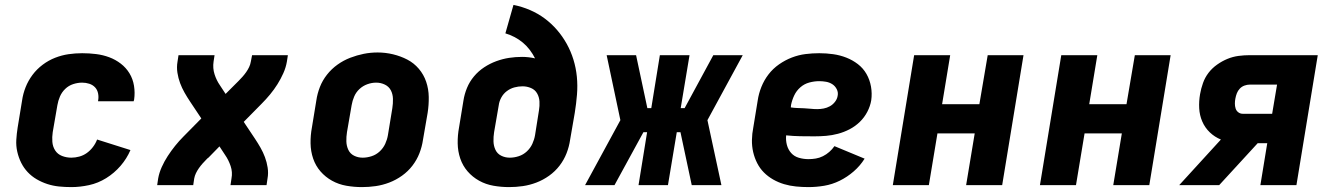

<svg xmlns="http://www.w3.org/2000/svg" viewBox="-20 -755 5440 783"><path d="M271 8Q245 8 220.5 5.5Q196 3 173 -4.5Q150 -12 129.5 -24Q109 -36 93 -53Q77 -70 66.5 -91Q56 -112 50.5 -136Q45 -160 46.5 -185Q48 -210 52 -235L70 -345Q74 -373 84.5 -399.5Q95 -426 112.5 -449.5Q130 -473 154 -491Q178 -509 205 -519.5Q232 -530 259.5 -534Q287 -538 315 -538Q344 -538 372 -534.5Q400 -531 425.5 -521.5Q451 -512 472.5 -495.5Q494 -479 508 -456Q522 -433 526.5 -405Q531 -377 527 -349Q526 -347 526 -345.5Q526 -344 525 -342H380Q380 -342 380 -343Q380 -344 380 -344Q383 -359 380 -374Q377 -389 367.5 -399Q358 -409 344 -413.5Q330 -418 315 -418Q297 -418 278.5 -412Q260 -406 246 -392.5Q232 -379 224.5 -361.5Q217 -344 214 -326L195 -216Q192 -196 193.5 -176.5Q195 -157 205 -141.5Q215 -126 233 -119Q251 -112 271 -112Q287 -112 303.5 -116.5Q320 -121 334 -131Q348 -141 359 -155.5Q370 -170 376 -186L512 -143Q497 -108 471.5 -78.5Q446 -49 413 -28.5Q380 -8 343 0Q306 8 271 8Z M621 0 625 -27Q629 -50 639.5 -73.5Q650 -97 664 -118.5Q678 -140 694 -160Q710 -180 728 -198L801 -272L755 -341Q743 -359 732.5 -377.5Q722 -396 714.5 -416Q707 -436 703.5 -458.5Q700 -481 704 -504L708 -530H855L851 -504Q847 -477 855 -452Q863 -427 877 -407L900 -372L944 -416Q945 -417 946 -418Q947 -419 948 -420Q949 -421 950 -422Q951 -423 952 -424Q952 -424 952 -424Q952 -424 952 -424Q952 -424 952 -424Q952 -424 952 -424L953 -425Q961 -433 969 -442Q977 -451 984 -461Q991 -471 996 -481.5Q1001 -492 1003 -504L1008 -530H1154L1150 -504Q1146 -480 1135.5 -456.5Q1125 -433 1111.5 -411.5Q1098 -390 1081.5 -370Q1065 -350 1047 -332L974 -258L1020 -189Q1032 -171 1042.5 -152.5Q1053 -134 1060.5 -114Q1068 -94 1071.5 -71.5Q1075 -49 1071 -27L1067 0H920L924 -27Q929 -53 920.5 -78Q912 -103 898 -123L875 -158L832 -114Q831 -113 830 -112Q829 -111 827 -110Q826 -109 825 -108Q824 -107 823 -106Q823 -106 823 -106Q823 -106 823 -106Q823 -106 823 -106Q823 -106 823 -106L822 -105Q814 -97 806 -88Q798 -79 791 -69Q784 -59 779 -48.5Q774 -38 772 -27L768 0Z M1456 8Q1424 8 1392.5 2.5Q1361 -3 1334 -18Q1307 -33 1287 -56Q1267 -79 1257 -108.5Q1247 -138 1246.5 -170.5Q1246 -203 1252 -235L1270 -345Q1274 -373 1284.5 -400Q1295 -427 1313.5 -450.5Q1332 -474 1356.5 -491.5Q1381 -509 1408.5 -519.5Q1436 -530 1463.5 -535.5Q1491 -541 1520 -541Q1552 -541 1583 -533.5Q1614 -526 1641 -512Q1668 -498 1688 -474.5Q1708 -451 1718 -421.5Q1728 -392 1728.5 -359.5Q1729 -327 1724 -295L1705 -185Q1701 -157 1690.5 -130Q1680 -103 1662 -79.5Q1644 -56 1619.5 -38.5Q1595 -21 1567.5 -10.5Q1540 0 1512 4Q1484 8 1456 8ZM1459 -112Q1477 -112 1495.5 -118Q1514 -124 1528.5 -137.5Q1543 -151 1551 -168.5Q1559 -186 1562 -204L1580 -314Q1583 -333 1582.5 -352Q1582 -371 1574 -386.5Q1566 -402 1549.5 -410Q1533 -418 1514 -418Q1496 -418 1478 -411.5Q1460 -405 1446 -392Q1432 -379 1424.5 -361.5Q1417 -344 1414 -326L1395 -216Q1392 -197 1392.5 -178.5Q1393 -160 1400.5 -144Q1408 -128 1424 -120Q1440 -112 1459 -112Z M2056 8Q2024 8 1992.5 2.5Q1961 -3 1934 -18Q1907 -33 1887 -56Q1867 -79 1857 -108.5Q1847 -138 1846.5 -170.5Q1846 -203 1852 -235L1870 -345Q1874 -371 1884.5 -396.5Q1895 -422 1913 -443.5Q1931 -465 1954.5 -480.5Q1978 -496 2004 -505.5Q2030 -515 2056 -519Q2082 -523 2109 -523Q2122 -523 2135.5 -521.5Q2149 -520 2162 -517Q2153 -535 2140.5 -551.5Q2128 -568 2112.5 -581Q2097 -594 2079 -603.5Q2061 -613 2041 -619L2074 -735Q2109 -728 2141.5 -714Q2174 -700 2201.5 -679.5Q2229 -659 2251.5 -633Q2274 -607 2291 -576.5Q2308 -546 2318.5 -512Q2329 -478 2332.5 -442Q2336 -406 2333 -369Q2330 -332 2324 -295L2305 -185Q2301 -157 2290.5 -130Q2280 -103 2262 -79.5Q2244 -56 2219.5 -38.5Q2195 -21 2167.5 -10.5Q2140 0 2112 4Q2084 8 2056 8ZM2059 -112Q2077 -112 2095.5 -118Q2114 -124 2128.5 -137.5Q2143 -151 2151 -168.5Q2159 -186 2162 -204L2178 -305Q2181 -323 2180 -341Q2179 -359 2170.5 -374Q2162 -389 2145.5 -396Q2129 -403 2111 -403Q2094 -403 2077.5 -398.5Q2061 -394 2047 -383.5Q2033 -373 2024.5 -357.5Q2016 -342 2014 -326L1995 -216Q1992 -197 1992.5 -178.5Q1993 -160 2000.5 -144Q2008 -128 2024 -120Q2040 -112 2059 -112Z M2366 0 2510 -265 2454 -530H2574L2620 -314H2636L2671 -530H2792L2756 -314H2772L2889 -530H3009L2865 -265L2922 0H2801L2755 -216H2740L2704 0H2584L2619 -216H2604L2486 0Z M3277 8Q3252 8 3226.5 5.5Q3201 3 3177.5 -4Q3154 -11 3133 -23Q3112 -35 3095.5 -51.5Q3079 -68 3068 -89.5Q3057 -111 3051.5 -135Q3046 -159 3046.5 -184.5Q3047 -210 3052 -235L3070 -345Q3074 -373 3085 -400.5Q3096 -428 3114 -451.5Q3132 -475 3157 -492.5Q3182 -510 3209.5 -520.5Q3237 -531 3265 -534.5Q3293 -538 3321 -538Q3350 -538 3378 -534Q3406 -530 3431.5 -520Q3457 -510 3478.5 -493.5Q3500 -477 3513.5 -453.5Q3527 -430 3532 -402Q3537 -374 3533 -346Q3529 -322 3517 -299Q3505 -276 3486.5 -258Q3468 -240 3445 -228Q3422 -216 3397.5 -209.5Q3373 -203 3349 -201Q3325 -199 3301 -199Q3272 -199 3243.5 -199.5Q3215 -200 3186 -203Q3184 -183 3189 -164Q3194 -145 3206.5 -131Q3219 -117 3238 -111.5Q3257 -106 3277 -106Q3292 -106 3307 -108.5Q3322 -111 3336 -118Q3350 -125 3362 -135.5Q3374 -146 3383 -159L3506 -108Q3488 -79 3461.5 -56Q3435 -33 3404.5 -18Q3374 -3 3341.5 2.5Q3309 8 3277 8ZM3313 -310Q3326 -310 3339 -312.5Q3352 -315 3364 -321.5Q3376 -328 3385 -339.5Q3394 -351 3396 -364Q3399 -378 3392.5 -391Q3386 -404 3374.5 -411.5Q3363 -419 3349 -421.5Q3335 -424 3321 -424Q3301 -424 3280.5 -418.5Q3260 -413 3244 -399Q3228 -385 3219 -366Q3210 -347 3206 -327L3205 -317Q3218 -315 3231.5 -314.5Q3245 -314 3258.5 -313.5Q3272 -313 3285.5 -311.5Q3299 -310 3313 -310Z M3621 0 3708 -530H3855L3822 -330H3974L4008 -530H4154L4067 0H3920L3955 -211H3803L3768 0Z M4221 0 4308 -530H4455L4422 -330H4574L4608 -530H4754L4667 0H4520L4555 -211H4403L4368 0Z M4789 0 4959 -186Q4934 -196 4914 -215Q4894 -234 4883 -259.5Q4872 -285 4870.5 -313.5Q4869 -342 4874 -371Q4878 -394 4886 -416.5Q4894 -439 4908.5 -458Q4923 -477 4943.5 -491.5Q4964 -506 4986 -515Q5008 -524 5031 -527Q5054 -530 5077 -530H5354L5267 0H5120L5148 -171H5109L4952 0ZM5048 -291H5168L5188 -410H5077Q5066 -410 5055 -406Q5044 -402 5036 -393.5Q5028 -385 5024 -374.5Q5020 -364 5018 -353Q5016 -343 5016 -332.5Q5016 -322 5019 -312.5Q5022 -303 5030 -297Q5038 -291 5048 -291Z"/></svg>

Font: Iosevka Curly Heavy Extended
Style: Italic
Weight: 900
Width: 7
Italic angle: -9°
Monospace: yes
Designer: Belleve Invis
Foundry: Belleve Invis
Version: Version 11.1.0; ttfautohint (v1.8.3)